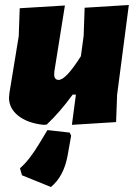

<svg xmlns="http://www.w3.org/2000/svg" viewBox="-20 -496 550 769"><path d="M240 -474 198 -212 197 -199Q197 -176 215 -176Q244 -176 304 -271L315 -352L319 -465L496 -476L449 -116L445 -7L268 4L284 -117H271Q220 -47 167 3L154 4Q90 -3 53 -32.5Q16 -62 16 -105L18 -125L55 -351L59 -463ZM184 253 68 206 60 178Q98 145 138 78L170 25L259 35L265 47L251 126Q236 210 184 253Z"/></svg>

Font: Alegreya Sans SC Black
Style: Italic
Weight: 900
Italic angle: -7°
Designer: Juan Pablo del Peral
Foundry: Huerta Tipografica
Version: Version 2.007